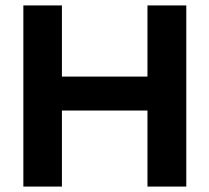

<svg xmlns="http://www.w3.org/2000/svg" viewBox="-20 -687 771 707"><path d="M666 0H523V-280H208V0H66V-667H208V-405H523V-667H666Z"/></svg>

Font: UN Bangla
Style: Bold
Weight: 700
Designer: Desinged by Rajon, Unicode developed by Rashed (IMGN)
Version: Version 2.001;March 19, 2023;FontCreator 14.0.0.2901 64-bit